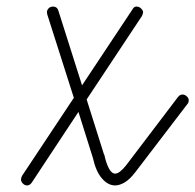

<svg xmlns="http://www.w3.org/2000/svg" viewBox="-20 -571 595 585"><path d="M522 -275Q528 -283 536 -283Q543 -283 549 -277.5Q555 -272 555 -266Q555 -258 551 -254L392 -46Q375 -24 359.5 -15Q344 -6 331 -6Q309 -6 290.5 -27.5Q272 -49 263 -90L219 -230L77 -15Q71 -6 63 -6Q55 -6 49.5 -12Q44 -18 44 -24Q44 -28 47 -35L205 -273L124 -527Q124 -529 123.5 -530.5Q123 -532 123 -534Q123 -540 128 -545.5Q133 -551 143 -551Q155 -550 158 -538L230 -311L384 -543Q388 -551 396 -551Q404 -551 410 -545Q416 -539 416 -534Q416 -531 413 -523L244 -268L297 -100Q298 -100 298 -99Q303 -75 311.5 -58.5Q320 -42 331 -42Q344 -42 364 -67Z"/></svg>

Font: Gruenewald VA
Style: Regular
Weight: 400
Designer: Peter Wiegel
Foundry: Peter Wiegel, nach dem Schriftentwurf von Dr. H. Gr¸newald
Version: Version 0.007